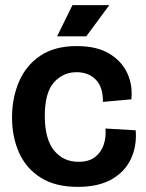

<svg xmlns="http://www.w3.org/2000/svg" viewBox="-20 -716 569 750"><path d="M284 14Q196 14 139 -22Q82 -58 54.5 -119.5Q27 -181 27 -257Q27 -333 54 -396.5Q81 -460 137 -498Q193 -536 280 -536Q358 -536 407 -506.5Q456 -477 477.5 -429.5Q499 -382 493 -328L382 -318Q383 -375 354.5 -404.5Q326 -434 279 -434Q227 -434 191 -394.5Q155 -355 155 -263Q155 -173 191 -128.5Q227 -84 286 -84Q328 -84 352 -103Q376 -122 385.5 -152Q395 -182 392 -214L510 -207Q515 -147 492 -96.5Q469 -46 417 -16Q365 14 284 14ZM317 -574H203L263 -696H407Z"/></svg>

Font: Bricolage Grotesque 48pt SemiBold
Style: Regular
Weight: 600
Designer: Mathieu Triay
Foundry: Atelier Triay
Version: Version 1.000; ttfautohint (v1.8.4.7-5d5b);gftools[0.9.32]